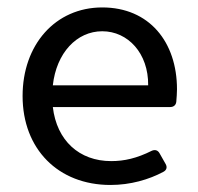

<svg xmlns="http://www.w3.org/2000/svg" viewBox="-20 -494 544 527"><path d="M465.8 -249C465.8 -378.9 389.6 -473.6 260.7 -473.6C131.8 -473.6 42 -371.1 42 -230.5C42 -85 139.6 13.7 283.2 13.7C337.9 13.7 388.7 -1 428.7 -22.5C437.5 -27.3 439.5 -35.2 434.6 -43.9L418 -73.2C413.1 -82 405.3 -84 396.5 -80.1C355.5 -59.6 321.3 -51.8 285.2 -51.8C197.3 -51.8 135.7 -108.4 125 -200.2H447.3C456.1 -200.2 462.9 -205.1 463.9 -214.8C464.8 -226.6 465.8 -238.3 465.8 -249ZM386.7 -259.8H125C134.8 -348.6 190.4 -408.2 260.7 -408.2C331.1 -408.2 387.7 -347.7 386.7 -259.8Z"/></svg>

Font: Ed Sans Neue
Style: Regular
Weight: 400
Designer: Stephen Hutchings
Version: Version 1.004;PS 001.004;hotconv 1.0.88;makeotf.lib2.5.64775